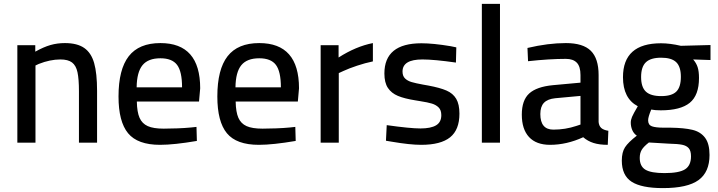

<svg xmlns="http://www.w3.org/2000/svg" viewBox="-20 -732 3684 985"><path d="M69 -500H161V-467Q204 -491 239 -501Q274 -511 313 -511Q376 -511 412 -486Q448 -461 463 -408.5Q478 -356 478 -266V0H385V-264Q385 -327 377.5 -361.5Q370 -396 349.5 -411.5Q329 -427 290 -427Q237 -427 179 -404L162 -396V0H69Z M588 -237Q588 -376 640.5 -443.5Q693 -511 803 -511Q1007 -511 1007 -279L1001 -211H682Q683 -157 696 -127.5Q709 -98 738 -85Q767 -72 820 -72Q851 -72 890 -73.5Q929 -75 960 -78L988 -81L990 -9Q873 11 801 11Q686 11 637 -48.5Q588 -108 588 -237ZM914 -284Q914 -365 888.5 -399Q863 -433 803 -433Q740 -433 711 -397.5Q682 -362 681 -284Z M1095 -237Q1095 -376 1147.5 -443.5Q1200 -511 1310 -511Q1514 -511 1514 -279L1508 -211H1189Q1190 -157 1203 -127.5Q1216 -98 1245 -85Q1274 -72 1327 -72Q1358 -72 1397 -73.5Q1436 -75 1467 -78L1495 -81L1497 -9Q1380 11 1308 11Q1193 11 1144 -48.5Q1095 -108 1095 -237ZM1421 -284Q1421 -365 1395.5 -399Q1370 -433 1310 -433Q1247 -433 1218 -397.5Q1189 -362 1188 -284Z M1625 -500H1717V-437Q1806 -494 1893 -511V-417Q1854 -409 1812 -395Q1770 -381 1742 -368L1718 -357V0H1625Z M1990 -5 1960 -10 1964 -90Q2085 -73 2137 -73Q2190 -73 2217 -89Q2244 -105 2244 -141Q2244 -167 2230.5 -180.5Q2217 -194 2196 -200.5Q2175 -207 2136 -213L2112 -217Q2055 -226 2021.5 -240Q1988 -254 1970 -281Q1952 -308 1952 -355Q1952 -510 2142 -510Q2202 -510 2292 -495L2321 -489L2319 -411Q2207 -427 2147 -427Q2045 -427 2045 -365Q2045 -342 2058 -329.5Q2071 -317 2091.5 -311Q2112 -305 2150 -298Q2157 -297 2178 -293Q2237 -282 2270.5 -267.5Q2304 -253 2320.5 -225Q2337 -197 2337 -149Q2337 -66 2289 -27.5Q2241 11 2141 11Q2083 11 1990 -5Z M2452 -712H2545V0H2452Z M2657 -144Q2657 -218 2695 -252.5Q2733 -287 2816 -295L2958 -308V-347Q2958 -391 2939 -410.5Q2920 -430 2883 -430Q2799 -430 2689 -418L2686 -486Q2792 -511 2883 -511Q2971 -511 3011 -471.5Q3051 -432 3051 -347V-106Q3053 -86 3064.5 -75.5Q3076 -65 3101 -61L3098 11Q3055 11 3025 1.5Q2995 -8 2972 -28Q2887 11 2802 11Q2731 11 2694 -29Q2657 -69 2657 -144ZM2937 -86 2958 -93V-240L2828 -228Q2789 -224 2770.5 -204.5Q2752 -185 2752 -147Q2752 -67 2819 -67Q2880 -67 2937 -86Z M3170 92Q3170 49 3186.5 23.5Q3203 -2 3247 -36Q3231 -47 3223.5 -65Q3216 -83 3216 -103Q3216 -117 3222.5 -132.5Q3229 -148 3252 -187Q3176 -227 3176 -336Q3176 -510 3371 -510Q3417 -510 3473 -497L3625 -501V-424L3536 -427Q3552 -409 3559 -387.5Q3566 -366 3566 -332Q3566 -243 3518.5 -204.5Q3471 -166 3370 -166Q3340 -166 3321 -170Q3305 -132 3305 -115Q3305 -91 3324.5 -84Q3344 -77 3385 -77H3420Q3490 -76 3532 -66Q3574 -56 3597 -25.5Q3620 5 3620 63Q3620 151 3563.5 192Q3507 233 3381 233Q3271 233 3220.5 200.5Q3170 168 3170 92ZM3473 -338Q3473 -390 3449 -413Q3425 -436 3372 -436Q3318 -436 3293.5 -412.5Q3269 -389 3269 -337Q3269 -285 3293.5 -262Q3318 -239 3372 -239Q3426 -239 3449.5 -262Q3473 -285 3473 -338ZM3525 70Q3525 42 3513.5 28.5Q3502 15 3479 10.5Q3456 6 3411 5L3309 -1Q3282 20 3272 37Q3262 54 3262 78Q3262 121 3291 138.5Q3320 156 3389 156Q3464 156 3494.5 136.5Q3525 117 3525 70Z"/></svg>

Font: Cairo SemiBold
Style: Regular
Weight: 600
Designer: Mohamed Gaber, the designers of Titillium
Foundry: Kief Type Foundry
Version: Version 2.009; ttfautohint (v1.5.33-1714) -l 8 -r 50 -G 200 